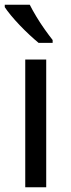

<svg xmlns="http://www.w3.org/2000/svg" viewBox="-21 -786 299 806"><path d="M173 0H85V-536H173ZM104 -766Q115 -744 131.5 -716.5Q148 -689 166.5 -663Q185 -637 200 -618V-606H141Q124 -620 103 -639.5Q82 -659 61.5 -680.5Q41 -702 24.5 -722Q8 -742 -1 -756V-766Z"/></svg>

Font: lkannada15
Style: Book
Weight: 400
Designer: Jelle Bosma - Monotype Design Team
Foundry: Monotype Imaging Inc.
Version: Version 2.003